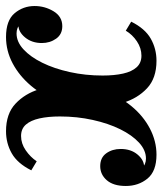

<svg xmlns="http://www.w3.org/2000/svg" viewBox="15 -559 540 638"><g transform="rotate(-90 285.0 -240.0)"><path d="M402 10Q344 10 310.5 -21.5Q277 -53 262.5 -101Q248 -149 248 -198Q248 -261 267 -314.5Q286 -368 319 -407Q352 -446 393.5 -468Q435 -490 481 -490Q536 -490 560 -461.5Q584 -433 584 -395Q584 -361 566.5 -332Q549 -303 517 -303Q490 -303 475.5 -323.5Q461 -344 461 -371Q461 -404 479.5 -426.5Q498 -449 521 -449Q534 -449 549.5 -440Q565 -431 565 -405L540 -397Q540 -429 526 -442Q512 -455 493 -455Q465 -455 440 -432Q415 -409 395.5 -369.5Q376 -330 364.5 -278Q353 -226 353 -169Q353 -130 359.5 -101Q366 -72 380.5 -56Q395 -40 419 -40Q444 -40 466.5 -55Q489 -70 502 -92L532 -74Q509 -28 475.5 -9Q442 10 402 10ZM90 10Q35 10 10.5 -20Q-14 -50 -14 -92Q-14 -133 5 -155Q24 -177 52 -177Q80 -177 94.5 -157Q109 -137 109 -109Q109 -75 90.5 -53Q72 -31 49 -31Q36 -31 20.5 -40.5Q5 -50 5 -75L30 -83Q30 -52 44 -38.5Q58 -25 77 -25Q105 -25 130 -48Q155 -71 174.5 -110.5Q194 -150 205.5 -202Q217 -254 217 -311Q217 -350 210.5 -379Q204 -408 190 -424Q176 -440 152 -440Q127 -440 104.5 -424.5Q82 -409 68 -388L38 -406Q61 -452 94.5 -471Q128 -490 168 -490Q226 -490 259.5 -458.5Q293 -427 307.5 -379.5Q322 -332 322 -283Q322 -220 303 -166.5Q284 -113 251.5 -73.5Q219 -34 177 -12Q135 10 90 10Z"/></g></svg>

Font: Brygada 1918
Style: Bold Italic
Weight: 700
Italic angle: -8°
Designer: Mateusz Machalski | Borys Kosmynka | Przemek Hoffer
Foundry: NIEPODLEGLA 2018
Version: Version 3.006